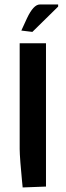

<svg xmlns="http://www.w3.org/2000/svg" viewBox="-20 -824 290 848"><path d="M236.8 -794.9 123 -683.1 74.2 -689 99.1 -743.2Q127.9 -804.2 155.8 -804.2H236.8ZM183.1 -632.8V0L80.1 3.9Q80.1 2.9 76.7 -30.8Q73.2 -64.5 70.1 -105.7Q66.9 -147 66.9 -166V-632.8Z"/></svg>

Font: Resagokr
Style: Bold
Weight: 600
Designer: gluk
Foundry: gluk
Version: Version 0.95